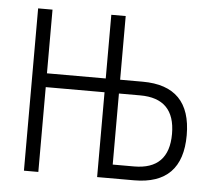

<svg xmlns="http://www.w3.org/2000/svg" viewBox="-43 -564 672 610"><g transform="rotate(5 293.0 -259.0)"><path d="M54.7 0V-517.6H100.6V-314.5H288.1V-517.6H334V-314.5H405.8Q560.1 -314.5 560.1 -157.2Q560.1 0 405.8 0H288.1V-270.5H100.6V0ZM334 -43.9H401.9Q513.2 -43.9 513.2 -157.2Q513.2 -270.5 401.9 -270.5H334Z"/></g></svg>

Font: Cascadia Mono ExtraLight
Style: Regular
Weight: 200
Monospace: yes
Designer: Aaron Bell
Foundry: Saja Typeworks
Version: Version 2404.023; ttfautohint (v1.8.4)